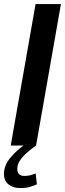

<svg xmlns="http://www.w3.org/2000/svg" viewBox="-30 -720 324 950"><path d="M23 0 146 -700H271.5L148.5 0ZM93.5 -5 148.5 0Q126.5 15.5 105 34Q83.5 52.5 69.5 73Q55.5 93.5 55.5 115Q55.5 150.5 90.5 150.5Q106.5 150.5 119.5 147.2Q132.5 144 146.5 138L152.5 192Q137 199.5 116.8 205Q96.5 210.5 69 210.5Q34 210.5 11.8 192.2Q-10.5 174 -10.5 141.5Q-10.5 98.5 21.5 60.2Q53.5 22 93.5 -5Z"/></svg>

Font: Cabin
Style: Bold Italic
Weight: 700
Width: 4
Italic angle: -10°
Designer: Pablo Impallari
Foundry: Pablo Impallari. http://www.impallari.com Igino Marini. http://www.ikern.com
Version: Version 3.001